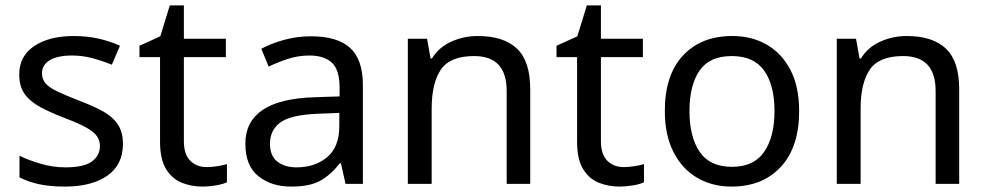

<svg xmlns="http://www.w3.org/2000/svg" viewBox="-20 -679 3643 709"><path d="M434 -148Q434 -70 376 -30Q318 10 220 10Q164 10 123.5 1Q83 -8 52 -24V-104Q84 -88 129.5 -74.5Q175 -61 222 -61Q289 -61 319 -82.5Q349 -104 349 -140Q349 -160 338 -176Q327 -192 298.5 -208Q270 -224 217 -244Q165 -264 128 -284Q91 -304 71 -332Q51 -360 51 -404Q51 -472 106.5 -509Q162 -546 252 -546Q301 -546 343.5 -536.5Q386 -527 423 -510L393 -440Q359 -454 322 -464Q285 -474 246 -474Q192 -474 163.5 -456.5Q135 -439 135 -409Q135 -387 148 -371.5Q161 -356 191.5 -341.5Q222 -327 273 -307Q324 -288 360 -268Q396 -248 415 -219.5Q434 -191 434 -148Z M743 -62Q763 -62 784 -65.5Q805 -69 818 -73V-6Q804 1 778 5.5Q752 10 728 10Q686 10 650.5 -4.5Q615 -19 593 -55Q571 -91 571 -156V-468H495V-510L572 -545L607 -659H659V-536H814V-468H659V-158Q659 -109 682.5 -85.5Q706 -62 743 -62Z M1128 -545Q1226 -545 1273 -502Q1320 -459 1320 -365V0H1256L1239 -76H1235Q1200 -32 1161.5 -11Q1123 10 1055 10Q982 10 934 -28.5Q886 -67 886 -149Q886 -229 949 -272.5Q1012 -316 1143 -320L1234 -323V-355Q1234 -422 1205 -448Q1176 -474 1123 -474Q1081 -474 1043 -461.5Q1005 -449 972 -433L945 -499Q980 -518 1028 -531.5Q1076 -545 1128 -545ZM1154 -259Q1054 -255 1015.5 -227Q977 -199 977 -148Q977 -103 1004.5 -82Q1032 -61 1075 -61Q1143 -61 1188 -98.5Q1233 -136 1233 -214V-262Z M1744 -546Q1840 -546 1889 -499.5Q1938 -453 1938 -349V0H1851V-343Q1851 -472 1731 -472Q1642 -472 1608 -422Q1574 -372 1574 -278V0H1486V-536H1557L1570 -463H1575Q1601 -505 1647 -525.5Q1693 -546 1744 -546Z M2283 -62Q2303 -62 2324 -65.5Q2345 -69 2358 -73V-6Q2344 1 2318 5.5Q2292 10 2268 10Q2226 10 2190.5 -4.5Q2155 -19 2133 -55Q2111 -91 2111 -156V-468H2035V-510L2112 -545L2147 -659H2199V-536H2354V-468H2199V-158Q2199 -109 2222.5 -85.5Q2246 -62 2283 -62Z M2931 -269Q2931 -136 2863.5 -63Q2796 10 2681 10Q2610 10 2554.5 -22.5Q2499 -55 2467 -117.5Q2435 -180 2435 -269Q2435 -402 2502 -474Q2569 -546 2684 -546Q2757 -546 2812.5 -513.5Q2868 -481 2899.5 -419.5Q2931 -358 2931 -269ZM2526 -269Q2526 -174 2563.5 -118.5Q2601 -63 2683 -63Q2764 -63 2802 -118.5Q2840 -174 2840 -269Q2840 -364 2802 -418Q2764 -472 2682 -472Q2600 -472 2563 -418Q2526 -364 2526 -269Z M3328 -546Q3424 -546 3473 -499.5Q3522 -453 3522 -349V0H3435V-343Q3435 -472 3315 -472Q3226 -472 3192 -422Q3158 -372 3158 -278V0H3070V-536H3141L3154 -463H3159Q3185 -505 3231 -525.5Q3277 -546 3328 -546Z"/></svg>

Font: Go Noto Kurrent-Regular
Style: Regular
Weight: 400
Designer: Monotype Design Team
Foundry: Monotype Imaging Inc.
Version: Version 2.012; ttfautohint (v1.8.4.7-5d5b)